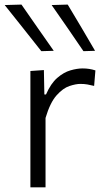

<svg xmlns="http://www.w3.org/2000/svg" viewBox="-37 -798 453 818"><path d="M92.5 0V-495.5L150 -499.5L152 -395.5H159Q179.5 -442.5 207 -466.2Q234.5 -490 263 -498.2Q291.5 -506.5 315 -506.5Q344 -506.5 369.5 -498L364 -432Q348 -436 335.2 -438.2Q322.5 -440.5 305 -440.5Q286 -440.5 258.8 -431.5Q231.5 -422.5 204 -391.8Q176.5 -361 157 -295.5V0ZM139 -580Q100.5 -629 61.5 -678Q22.5 -726.5 -17 -776.5L54.5 -778.5Q88.5 -729.5 123 -680Q157.5 -630.5 192 -581.5ZM318.5 -580Q285 -629 251.5 -678Q217.5 -726.5 183 -776.5L251.5 -778.5Q280.5 -729.5 310 -680.5Q339 -631 368 -581.5Z"/></svg>

Font: Heraclito Light
Style: Regular
Weight: 300
Designer: Kostas Bartsokas (font) & Cristiano Sobral (main changes)
Foundry: Kostas Bartsokas (font) & Cristiano Sobral (main changes)
Version: Version 1.00;July 8, 2020;FontCreator 13.0.0.2655 64-bit